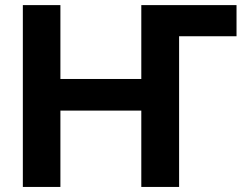

<svg xmlns="http://www.w3.org/2000/svg" viewBox="-20 -739 961 759"><path d="M218.8 0V-301.8H538.6V0H688V-595.7H915V-718.8H538.6V-426.8H218.8V-718.8H70.3V0Z"/></svg>

Font: Winston
Style: Bold
Weight: 700
Designer: Vernon Adams, Kim Jin-seong, David Berlow, Cristiano Sobral
Foundry: The Winston Project Authors
Version: Version 3.004